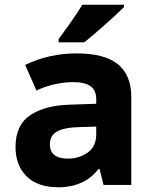

<svg xmlns="http://www.w3.org/2000/svg" viewBox="-20 -786 640 816"><path d="M231 10Q139 10 92.5 -37Q46 -84 46 -161Q46 -255 108.5 -296.5Q171 -338 274 -341L389 -345V-365Q389 -402 365 -419.5Q341 -437 290 -437Q256 -437 215 -428.5Q174 -420 135 -401L87 -510Q187 -559 306 -559Q424 -559 481 -513Q538 -467 538 -373V0H420L403 -68H399Q372 -34 341.5 -17.5Q311 -1 282.5 4.5Q254 10 231 10ZM269 -112Q316 -112 352.5 -137.5Q389 -163 389 -216V-248L323 -246Q256 -245 224 -228Q192 -211 192 -173Q192 -112 269 -112ZM229 -620Q253 -652 281.5 -692.5Q310 -733 330 -766H507V-756Q489 -738 459 -710.5Q429 -683 396 -654.5Q363 -626 338 -606H229Z"/></svg>

Font: Noto Sans Mono ExtraBold
Style: Regular
Weight: 800
Designer: Monotype Design Team
Foundry: Monotype Imaging Inc.
Version: Version 2.014